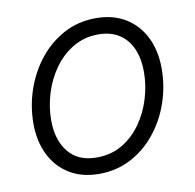

<svg xmlns="http://www.w3.org/2000/svg" viewBox="-67 -606 695 685"><g transform="rotate(-10 281.0 -263.5)"><path d="M239.3 11.2Q177.2 11.2 132.3 -16.1Q87.4 -43.5 63 -92.5Q38.6 -141.6 38.6 -206.1Q38.6 -268.6 58.8 -327.9Q79.1 -387.2 116.7 -434.6Q154.3 -481.9 206.5 -510Q258.8 -538.1 322.8 -538.1Q384.8 -538.1 429.7 -510.7Q474.6 -483.4 499 -434.3Q523.4 -385.3 523.4 -320.3Q523.4 -257.3 503.2 -198Q482.9 -138.7 445.3 -91.6Q407.7 -44.4 355.5 -16.6Q303.2 11.2 239.3 11.2ZM240.7 -47.9Q292.5 -47.9 332.8 -71.5Q373 -95.2 401.4 -135Q429.7 -174.8 444.3 -223.1Q459 -271.5 459 -320.3Q459 -367.7 443.4 -403.6Q427.7 -439.5 397 -459.5Q366.2 -479.5 321.3 -479.5Q271 -479.5 230.7 -455.8Q190.4 -432.1 161.9 -392.8Q133.3 -353.5 118.2 -304.7Q103 -255.9 103 -206.1Q103 -135.3 138.2 -91.6Q173.3 -47.9 240.7 -47.9Z"/></g></svg>

Font: Inter 24pt Light
Style: Italic
Weight: 300
Italic angle: -9.3988°
Designer: Rasmus Andersson
Foundry: rsms
Version: Version 4.001;git-66647c0bb